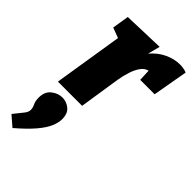

<svg xmlns="http://www.w3.org/2000/svg" viewBox="-306 -635 1082 1082"><g transform="rotate(45 234.5 -94.5)"><path d="M26 0 92 -413 31 -436 47 -536 293 -544 274 -471Q311 -514 356 -534.5Q401 -555 444 -555Q476 -555 499 -545L462 -335H347L344 -405Q319 -399 302 -375Q285 -351 274 -316.5Q263 -282 257 -246L219 0ZM30 366 -30 314Q1 275 16 256.5Q31 238 31 221Q31 204 22 186Q13 168 13 140Q13 93 43 69Q73 45 108 45Q140 45 166.5 66Q193 87 193 133Q193 160 179 193.5Q165 227 129.5 269Q94 311 30 366Z"/></g></svg>

Font: Bitter Black
Style: Italic
Weight: 900
Italic angle: -9°
Designer: Sol Matas, and Bitter project Authors
Foundry: Sol Matas
Version: Version 2.001